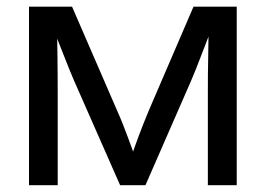

<svg xmlns="http://www.w3.org/2000/svg" viewBox="-20 -542 778 562"><path d="M64.9 0V-522.5H190.9L322.8 -218.3Q332 -197.8 339.4 -179Q346.7 -160.2 353.3 -142.8Q359.9 -125.5 366 -108.4Q372.1 -91.3 377.9 -73.7H360.8Q367.2 -91.3 373 -108.2Q378.9 -125 385.5 -142.6Q392.1 -160.2 399.4 -178.7Q406.7 -197.3 415.5 -218.3L546.4 -522.5H672.9V0H588.4V-266.1Q588.4 -299.3 588.6 -325.9Q588.9 -352.5 589.4 -376.5Q589.8 -400.4 590.1 -424.1Q590.3 -447.8 590.8 -473.6H605Q591.8 -439 579.6 -407Q567.4 -375 554 -341.1Q540.5 -307.1 522.5 -267.1L405.8 0H331.5L213.9 -267.1Q195.8 -307.1 182.1 -341.1Q168.5 -375 156 -407Q143.6 -439 129.9 -473.6H146.5Q147 -448.7 147.5 -425.3Q147.9 -401.9 148.2 -377.7Q148.4 -353.5 148.7 -326.4Q148.9 -299.3 148.9 -266.1V0Z"/></svg>

Font: Inter 28pt
Style: Regular
Weight: 400
Designer: Rasmus Andersson
Foundry: rsms
Version: Version 4.001;git-66647c0bb